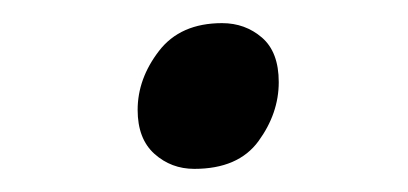

<svg xmlns="http://www.w3.org/2000/svg" viewBox="-20 -353 353 166"><path d="M148 -207Q128 -207 113.5 -220Q99 -233 99 -258Q99 -285 117.5 -309Q136 -333 172 -333Q192 -333 206.5 -320.5Q221 -308 221 -282Q221 -255 203.5 -231Q186 -207 148 -207Z"/></svg>

Font: Playwrite CO
Style: Regular
Weight: 400
Designer: Veronika Burian, José Scaglione
Foundry: TypeTogether
Version: Version 1.000